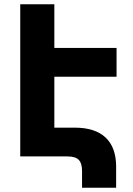

<svg xmlns="http://www.w3.org/2000/svg" viewBox="-20 -734 625 901"><path d="M525 48C525 -73 457 -135 331 -135H235V-374H527V-509H235V-714H75V0H296C350 0 365 23 365 71V147H525Z"/></svg>

Font: Noto Sans Armenian SemiCondensed Extra
Style: Regular
Weight: 800
Width: 4
Designer: Monotype Design Team
Foundry: Monotype Imaging Inc.
Version: Version 1.901